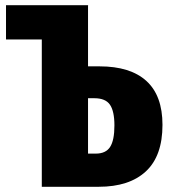

<svg xmlns="http://www.w3.org/2000/svg" viewBox="-20 -715 650 735"><path d="M602 -237Q602 -118 538.5 -59Q475 0 358 0H140V-564H3V-695H318L317 -694V-461H361Q479 -461 540.5 -405Q602 -349 602 -237ZM418 -235Q418 -289 401 -314Q384 -339 341 -339H317V-127H347Q385 -127 401.5 -152.5Q418 -178 418 -235Z"/></svg>

Font: Fira Sans Extra Condensed ExtraBold
Style: Regular
Weight: 800
Width: 1
Designer: Carrois Corporate & Edenspiekermann AG
Foundry: Carrois Corporate GbR & Edenspiekermann AG
Version: Version 4.203